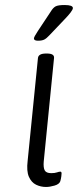

<svg xmlns="http://www.w3.org/2000/svg" viewBox="-20 -738 318 764"><path d="M163 6Q142 6 123.5 -3Q105 -12 95 -34.5Q85 -57 90 -98L131 -507Q133 -525 163 -525H167Q197 -525 195 -507L154 -95Q152 -71 158 -60Q164 -49 184 -49Q198 -49 206.5 -52Q215 -55 220 -55Q225 -55 225 -48Q225 -45 224 -36.5Q223 -28 220 -17Q216 -5 197 0.5Q178 6 163 6ZM131 -576Q115 -576 115 -585Q115 -591 131 -615L182 -692Q191 -707 201 -712.5Q211 -718 237 -718Q270 -718 270 -706Q270 -695 236 -660L177 -598Q165 -585 156 -580.5Q147 -576 131 -576Z"/></svg>

Font: Asap Semi Expanded Semi Expanded Light
Style: Italic
Weight: 300
Width: 6
Italic angle: -6°
Designer: Pablo Cosgaya
Foundry: Omnibus-Type
Version: Version 3.001; ttfautohint (v1.8.4.7-5d5b)